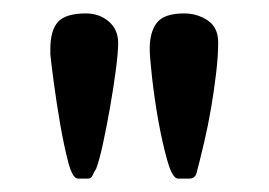

<svg xmlns="http://www.w3.org/2000/svg" viewBox="-20 -656 401 286"><path d="M156 -592Q156 -578 152.5 -551.5Q149 -525 144 -496.5Q139 -468 133.5 -442.5Q128 -417 123 -404Q121 -402 118.5 -396Q116 -390 112 -390H96Q88 -390 81.5 -415Q75 -440 69.5 -472Q64 -504 60 -534Q56 -564 55 -575V-583Q55 -611 66.5 -623.5Q78 -636 108 -636Q128 -636 142 -624Q156 -612 156 -592ZM305 -593Q305 -573 302 -547.5Q299 -522 294.5 -495.5Q290 -469 284 -443.5Q278 -418 273 -399Q271 -390 262 -390H245Q237 -390 229.5 -416Q222 -442 216 -475.5Q210 -509 206.5 -540.5Q203 -572 203 -583Q203 -609 214 -622.5Q225 -636 254 -636Q274 -636 289.5 -625.5Q305 -615 305 -593Z"/></svg>

Font: Hand Textur
Style: Regular
Weight: 400
Designer: F. H. Ehmcke um 1935
Foundry: Peter Wiegel
Version: Version 1.000